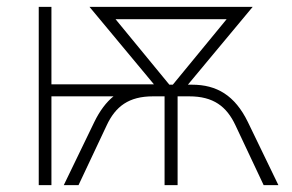

<svg xmlns="http://www.w3.org/2000/svg" viewBox="-20 -540 851 560"><path d="M93 0H130V-259H311C290 -242 271 -217 255 -184L166 0H209L291 -174C317 -230 356 -259 426 -259H460V0H498V-259H532C602 -259 641 -230 667 -174L749 0H792L703 -184C665 -262 612 -293 540 -293H528L717 -520H241L429 -294H130V-520H93ZM474 -293 317 -484H641L484 -293Z"/></svg>

Font: Fixel Display ExtraLight
Style: Regular
Weight: 200
Designer: AlfaBravo + MacPaw
Foundry: Kyrylo Tkachov, Marchela Mozhyna, Serhii Makarenko, Maria Weinstein, Zakhar Kryvoshyya
Version: Version 1.211